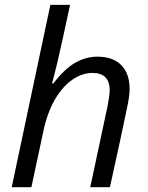

<svg xmlns="http://www.w3.org/2000/svg" viewBox="-20 -780 617 800"><path d="M356 0 428.2 -337.9Q437 -383.8 437 -403.8Q437 -476.1 365.2 -476.1Q321.8 -476.1 280.5 -447.3Q239.3 -418.5 207.8 -363.5Q176.3 -308.6 160.2 -231L110.8 0H28.8L189.9 -759.8H272Q263.2 -719.7 255.1 -682.1Q247.1 -644.5 238.5 -605.7Q230 -566.9 220 -524.4Q210 -481.9 196.8 -432.1H202.1Q248 -492.2 292.7 -518.1Q337.4 -543.9 386.2 -543.9Q450.2 -543.9 485.1 -508.8Q520 -473.6 520 -409.2Q520 -378.9 508.8 -328.1Q489.7 -233.9 438 0Z"/></svg>

Font: CAA NEO Sans
Style: Italic
Weight: 400
Italic angle: -12°
Version: Version 1.10